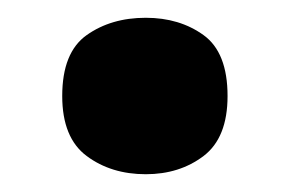

<svg xmlns="http://www.w3.org/2000/svg" viewBox="-20 -553 327 216"><path d="M50 -445Q50 -494 77.5 -513.5Q105 -533 144 -533Q182 -533 209 -513.5Q236 -494 236 -445Q236 -398 209 -377.5Q182 -357 144 -357Q105 -357 77.5 -377.5Q50 -398 50 -445Z"/></svg>

Font: Noto Sans Telugu UI ExtraBold
Style: Regular
Weight: 800
Designer: Jelle Bosma - Monotype Design Team
Foundry: Monotype Imaging Inc.
Version: Version 2.005; ttfautohint (v1.8.4.7-5d5b)